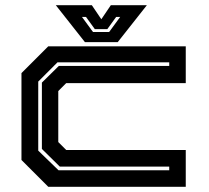

<svg xmlns="http://www.w3.org/2000/svg" viewBox="-20 -718 804 738"><path d="M165.5 0 62.5 -103V-437L165.5 -540H694V-398.5H234.5L204 -368V-172L234.5 -141.5H694V0ZM205 -63.5H630.5V-77.5H210L141 -145.5V-400.5L206 -464.5H630.5V-478.5H201L127 -404.5V-139ZM306.5 -556 194.5 -698H333L369.5 -644L406 -698H544.5L432.5 -556ZM337.5 -595H399.5L442 -653H426.5L392.5 -606H344.5L310.5 -653H295Z"/></svg>

Font: Tourney Expanded Regular
Style: Bold
Weight: 700
Width: 7
Designer: Tyler Finck
Foundry: Etcetera Type Co
Version: Version 1.010; ttfautohint (v1.8.3)